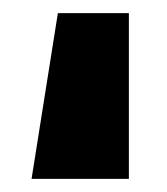

<svg xmlns="http://www.w3.org/2000/svg" viewBox="-20 -120 254 292"><path d="M176 -100V152H28L68 -100Z"/></svg>

Font: Tektur SemiCondensed
Style: Bold
Weight: 700
Width: 4
Designer: Adam Jagosz
Foundry: Adam Jagosz
Version: Version 1.005;gftools[0.9.30]